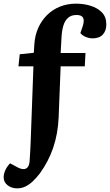

<svg xmlns="http://www.w3.org/2000/svg" viewBox="-69 -802 602 1051"><path d="M350 -720Q321 -720 303.5 -704.5Q286 -689 278 -662Q270 -635 268 -602L263 -512H399L395 -439H263L252 -159Q250 -114 242.5 -72.5Q235 -31 222 7Q209 45 191 79.5Q173 114 150 146Q131 171 111 190Q91 209 70 219Q49 229 25 229Q-6 229 -27.5 212Q-49 195 -49 169Q-49 150 -40 130Q-31 110 -14 92L31 116Q58 129 74 120.5Q90 112 93 82Q94 69 94.5 57Q95 45 96 32.5Q97 20 97.5 5Q98 -10 99 -29L114 -439H32L39 -505L116 -513L119 -559Q122 -608 140 -648.5Q158 -689 188 -719Q218 -749 258.5 -765.5Q299 -782 348 -782Q389 -782 426.5 -770.5Q464 -759 488.5 -734.5Q513 -710 513 -668Q513 -634 494 -613Q475 -592 437 -592Q419 -592 400 -600Q381 -608 371 -621L383 -656Q394 -689 386 -704.5Q378 -720 350 -720Z"/></svg>

Font: Literata
Style: Bold Italic
Weight: 700
Italic angle: -2°
Designer: Latin by Veronika Burian and Jose Scaglione. Greek by Irene Vlachou. Cyrillic by Vera Evstafieva
Foundry: TypeTogether
Version: Version 3.103;gftools[0.9.29]